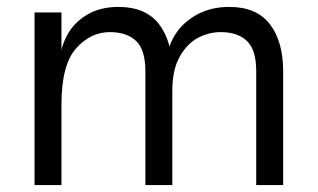

<svg xmlns="http://www.w3.org/2000/svg" viewBox="-20 -536 920 556"><path d="M619 -443Q585 -443 553.5 -426.5Q522 -410 500.5 -372Q479 -334 479 -273L464 -359Q464 -398 486.5 -434.5Q509 -471 550 -493.5Q591 -516 644 -516Q723 -516 761.5 -466Q800 -416 800 -329V0H722V-329Q722 -392 695 -417.5Q668 -443 619 -443ZM80 -500H158V0H80ZM298 -443Q242 -443 200 -395.5Q158 -348 158 -233L153 -349Q153 -393 173 -431.5Q193 -470 231.5 -493Q270 -516 323 -516Q402 -516 440.5 -466Q479 -416 479 -329V0H401V-329Q401 -392 374 -417.5Q347 -443 298 -443Z"/></svg>

Font: Uncut Sans VF
Style: Regular
Weight: 400
Designer: Kasper Nordkvist
Foundry: Uncut Type
Version: Version 1.100;FEAKit 1.0